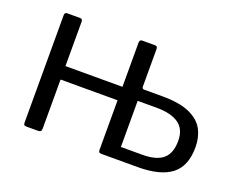

<svg xmlns="http://www.w3.org/2000/svg" viewBox="-90 -688 1045 845"><g transform="rotate(20 432.5 -265.0)"><path d="M98 0Q89 0 86 -3Q83 -6 83 -14V-516Q83 -530 94 -530H155Q167 -530 167 -517V-309H434V-516Q434 -530 446 -530H507Q518 -530 518 -517V-341Q518 -330 528 -330H613Q695 -330 742 -308.5Q789 -287 808 -251Q827 -215 827 -169Q827 -80 775 -40Q723 0 618 0H449Q440 0 437 -3Q434 -6 434 -14V-246H167V-17Q167 -7 163 -3.5Q159 0 149 0ZM518 -58H619Q684 -58 715 -84.5Q746 -111 746 -169Q746 -224 710 -249Q674 -274 607 -274H518Z"/></g></svg>

Font: Libre Franklin
Style: Regular
Weight: 400
Designer: Pablo Impallari, Rodrigo Fuenzalida, Nhung Nguyen
Foundry: Impallari Type
Version: Version 3.000